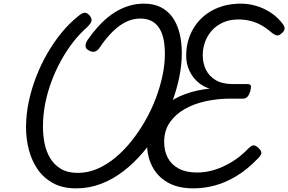

<svg xmlns="http://www.w3.org/2000/svg" viewBox="-20 -1016 1584 1055"><path d="M398 19Q325 19 273 -9Q221 -37 188 -84Q155 -131 139 -191.5Q123 -252 123 -316Q123 -387 138 -457.5Q153 -528 179.5 -596Q206 -664 241.5 -725Q277 -786 319 -837Q361 -888 406 -924Q433 -948 447.5 -946Q462 -944 473 -930Q486 -914 482.5 -900Q479 -886 456 -864Q417 -830 381 -783.5Q345 -737 315 -682.5Q285 -628 262.5 -567.5Q240 -507 228 -444.5Q216 -382 216 -319Q216 -273 225 -228Q234 -183 256 -146.5Q278 -110 315 -88Q352 -66 408 -66Q463 -66 515 -88.5Q567 -111 614 -150Q661 -189 702.5 -241Q744 -293 778 -352.5Q812 -412 836 -475.5Q860 -539 873 -601Q886 -663 886 -719Q886 -769 877.5 -805.5Q869 -842 851.5 -866.5Q834 -891 809 -902.5Q784 -914 751 -914Q722 -914 694 -904.5Q666 -895 638 -875Q610 -855 582 -824.5Q554 -794 526 -752Q514 -735 499 -732Q484 -729 466 -740Q450 -749 450 -764.5Q450 -780 461 -796Q498 -849 535.5 -887Q573 -925 612 -949Q651 -973 690.5 -984.5Q730 -996 771 -996Q823 -996 862 -977Q901 -958 927 -922Q953 -886 966 -836Q979 -786 979 -723Q979 -659 964.5 -589Q950 -519 922.5 -447Q895 -375 856 -307Q817 -239 767 -180Q717 -121 659 -76Q601 -31 535.5 -6Q470 19 398 19ZM1042 19Q958 19 901.5 -13.5Q845 -46 816.5 -101.5Q788 -157 788 -225Q788 -295 815 -348Q842 -401 889.5 -439Q937 -477 999 -499.5Q1061 -522 1132 -529Q1098 -539 1068.5 -564Q1039 -589 1021 -627Q1003 -665 1003 -710Q1003 -758 1016.5 -801Q1030 -844 1056 -880Q1082 -916 1119 -942Q1156 -968 1202.5 -982Q1249 -996 1303 -996Q1347 -996 1390 -983Q1433 -970 1470 -945Q1507 -920 1534 -884Q1546 -868 1543.5 -855.5Q1541 -843 1526 -832Q1513 -819 1500.5 -821.5Q1488 -824 1470 -839Q1445 -861 1416.5 -877Q1388 -893 1356.5 -901Q1325 -909 1290 -909Q1242 -909 1205.5 -892.5Q1169 -876 1144 -848Q1119 -820 1106.5 -785Q1094 -750 1094 -713Q1094 -669 1111.5 -633Q1129 -597 1165.5 -575.5Q1202 -554 1260 -554H1339Q1355 -554 1358 -545.5Q1361 -537 1355 -514Q1348 -493 1339 -483.5Q1330 -474 1315 -474H1244Q1178 -474 1113.5 -460.5Q1049 -447 997 -418Q945 -389 913.5 -344Q882 -299 882 -236Q882 -187 901.5 -149.5Q921 -112 961.5 -90Q1002 -68 1063 -68Q1111 -68 1159.5 -83Q1208 -98 1255 -127Q1302 -156 1345 -200Q1363 -218 1374.5 -217.5Q1386 -217 1401 -202Q1418 -186 1416 -173.5Q1414 -161 1395 -143Q1337 -83 1277.5 -47.5Q1218 -12 1159.5 3.5Q1101 19 1042 19Z"/></svg>

Font: Playwrite IE
Style: Regular
Weight: 400
Designer: Veronika Burian, José Scaglione
Foundry: TypeTogether
Version: Version 1.002